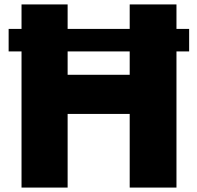

<svg xmlns="http://www.w3.org/2000/svg" viewBox="-20 -803 882 858"><path d="M18.6 -573.2V-673.8H76.2V-783.2H282.2V-673.8H559.6V-783.2H768.6V-673.8H825.2V-573.2H768.6V35.2H559.6V-293.9H282.2V35.2H76.2V-573.2ZM282.2 -468.8H559.6V-573.2H282.2Z"/></svg>

Font: GenEi M Gothic v2 Black
Style: Regular
Weight: 900
Version: Version 2.0